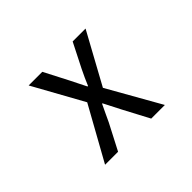

<svg xmlns="http://www.w3.org/2000/svg" viewBox="-142 -1010 1284 1284"><g transform="rotate(-45 500.0 -368.0)"><path d="M217.8 0 428.7 -379.9 231.4 -736.3H360.4L449.2 -564.5Q458 -547.9 475.6 -511.7Q493.2 -475.6 504.9 -453.1H509.8Q531.2 -504.9 560.5 -564.5L647.5 -736.3H769.5L571.3 -374L783.2 0H654.3L557.6 -182.6Q531.2 -235.4 496.1 -302.7H492.2Q479.5 -277.3 460.4 -235.8Q441.4 -194.3 435.5 -182.6L340.8 0Z"/></g></svg>

Font: GenEi Gothic M SemiBold
Style: Regular
Weight: 500
Designer: o_tamon (Modified); [Source Han Sans]
Ryoko NISHIZUKA  (kana & ideographs); Paul D. Hunt (Latin, Greek & Cyrillic); Wenl
Version: Version 1.1a;Original Version 1.004